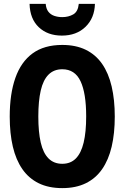

<svg xmlns="http://www.w3.org/2000/svg" viewBox="-20 -957 640 987"><path d="M300 10Q230 10 179 -15Q128 -40 95 -87.5Q62 -135 46 -203Q30 -271 30 -358Q30 -474 59 -556.5Q88 -639 147.5 -682.5Q207 -726 300 -726Q370 -726 421 -701Q472 -676 505 -628.5Q538 -581 554 -512.5Q570 -444 570 -358Q570 -271 554 -203Q538 -135 505 -87.5Q472 -40 421 -15Q370 10 300 10ZM300 -115Q343 -115 370 -142.5Q397 -170 410 -224Q423 -278 423 -359Q423 -478 394 -539.5Q365 -601 300 -601Q257 -601 229.5 -573.5Q202 -546 189.5 -492Q177 -438 177 -358Q177 -278 189.5 -224Q202 -170 229.5 -142.5Q257 -115 300 -115ZM298 -774Q225 -774 179.5 -817Q134 -860 132 -937H215Q217 -912 228.5 -897Q240 -882 259 -875.5Q278 -869 300 -869Q332 -869 356.5 -883Q381 -897 385 -937H468Q466 -864 419.5 -819Q373 -774 298 -774Z"/></svg>

Font: Noto Sans Mono
Style: Bold
Weight: 700
Designer: Monotype Design Team
Foundry: Monotype Imaging Inc.
Version: Version 2.014